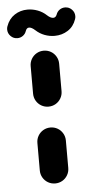

<svg xmlns="http://www.w3.org/2000/svg" viewBox="-89 -715 371 747"><g transform="rotate(-5 96.5 -341.5)"><path d="M96.3 0Q81.1 0 68.3 -7.4Q55.6 -14.8 48.1 -27.6Q40.7 -40.4 40.7 -55.6V-163Q40.7 -178.1 48.1 -190.9Q55.6 -203.7 68.3 -211.1Q81.1 -218.5 96.3 -218.5Q111.5 -218.5 124.3 -211.1Q137 -203.7 144.4 -190.9Q151.9 -178.1 151.9 -163V-55.6Q151.9 -40.4 144.4 -27.6Q137 -14.8 124.3 -7.4Q111.5 0 96.3 0ZM96.3 -300Q81.1 -300 68.3 -307.4Q55.6 -314.8 48.1 -327.6Q40.7 -340.4 40.7 -355.6V-463Q40.7 -478.1 48.1 -490.9Q55.6 -503.7 68.3 -511.1Q81.1 -518.5 96.3 -518.5Q111.5 -518.5 124.3 -511.1Q137 -503.7 144.4 -490.9Q151.9 -478.1 151.9 -463V-355.6Q151.9 -340.4 144.4 -327.6Q137 -314.8 124.3 -307.4Q111.5 -300 96.3 -300ZM193.7 -678.9Q208.9 -678.9 219.8 -668Q230.7 -657 230.7 -641.9Q230.7 -635.2 228.5 -629.6Q218.9 -601.5 195.9 -586.9Q173 -572.2 144.1 -572.2Q124.1 -572.2 105 -579.4Q85.9 -586.7 71.1 -600.4Q57.4 -613 47.4 -613Q37.8 -613 33.7 -600.7Q30 -589.6 20.6 -582.8Q11.1 -575.9 -1.1 -575.9Q-16.3 -575.9 -27.2 -586.9Q-38.1 -597.8 -38.1 -613Q-38.1 -619.6 -35.9 -625.2Q-25.9 -653.7 -3.3 -668.5Q19.3 -683.3 47.4 -683.3Q67.8 -683.3 87.2 -675.9Q106.7 -668.5 121.5 -654.4Q134.4 -642.6 144.8 -642.6Q154.4 -642.6 158.9 -654.1Q162.6 -665.2 172 -672Q181.5 -678.9 193.7 -678.9Z"/></g></svg>

Font: 26F Galaxy Sans Black
Style: Regular
Weight: 900
Designer: C₂₉H₂₅N₃O₅
Version: Version 1.100